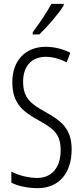

<svg xmlns="http://www.w3.org/2000/svg" viewBox="-20 -967 431 997"><path d="M311 -947H247C220 -898 190 -853 150 -800V-788H184C223 -825 283 -893 311 -939ZM352 -191C352 -294 304 -337 215 -386C141 -427 100 -457 100 -543C100 -621 142 -672 218 -672C248 -672 287 -664 326 -643L345 -693C313 -710 266 -724 217 -724C115 -724 44 -655 44 -541C44 -427 101 -387 179 -343C261 -298 295 -269 295 -187C295 -103 254 -43 173 -43C131 -43 78 -55 39 -76V-18C79 1 128 10 176 10C285 10 352 -67 352 -191Z"/></svg>

Font: Noto Sans Display Condensed Light
Style: Regular
Weight: 300
Width: 3
Designer: Monotype Design Team
Foundry: Monotype Imaging Inc.
Version: Version 1.900